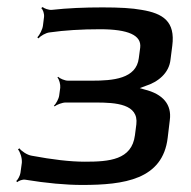

<svg xmlns="http://www.w3.org/2000/svg" viewBox="-20 -515 541 545"><path d="M464 -346 469 -385C478 -454 443 -477 382 -487C355 -492 319 -494 271 -494C220 -494 172 -492 127 -487C119 -486 105 -491 101 -495L97 -492C102 -488 106 -476 105 -467L102 -443C101 -432 92 -415 86 -409L89 -406C95 -413 110 -422 121 -423C163 -429 211 -432 264 -432C344 -432 382 -415 378 -380L374 -350C367 -291 300 -286 241 -286H173C164 -286 150 -292 145 -297L143 -295C148 -290 152 -275 151 -266L148 -244C147 -235 139 -220 133 -215L135 -213C141 -218 157 -224 166 -224H251C309 -224 374 -220 367 -162L363 -131C354 -61 290 -56 221 -56C179 -56 129 -62 70 -73C57 -75 41 -86 35 -94L31 -91C37 -84 43 -67 42 -53L38 -24C37 -17 31 -5 26 -1L29 2C33 -2 44 -6 51 -5C112 5 167 10 213 10C332 10 442 -5 456 -124L462 -174C468 -218 443 -248 390 -261C382 -263 373 -267 367 -266V-262C373 -263 385 -268 393 -271C428 -282 460 -307 464 -346Z"/></svg>

Font: Gamestation Storm Oblique 
Style: Italic
Weight: 400
Designer: Jonas Hecksher
Foundry: Jonas Hecksher, Playtypeª, e-types AS
Version: Version 1.003